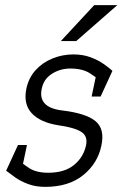

<svg xmlns="http://www.w3.org/2000/svg" viewBox="-20 -720 481 748"><path d="M156 8 168 -47Q231 -47 268 -77Q305 -107 315 -153Q323 -189 297 -206Q271 -223 207 -232L220 -290Q314 -279 351.5 -248.5Q389 -218 375 -153Q361 -84 304.5 -38Q248 8 156 8ZM266 -508 254 -453Q215 -453 183 -433Q151 -413 143 -376Q126 -302 220 -290L207 -232Q137 -243 103.5 -279Q70 -315 83 -376Q92 -417 118.5 -446.5Q145 -476 184 -492Q223 -508 266 -508ZM4 -55 48 -99Q65 -84 93 -65.5Q121 -47 168 -47L156 8Q119 8 89.5 -3Q60 -14 39 -29Q18 -44 4 -55ZM374 -402Q358 -417 329.5 -435Q301 -453 254 -453L266 -508Q303 -508 332.5 -497Q362 -486 383.5 -471Q405 -456 418 -444ZM85 -155 64 -55H4L50 -155ZM337 -344 358 -444H418L372 -344ZM437 -700 277 -560H217L347 -700Z"/></svg>

Font: Epunda Slab Light
Style: Italic
Weight: 300
Italic angle: -12°
Designer: Simon Atzbach
Foundry: typofactur
Version: Version 1.102